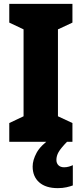

<svg xmlns="http://www.w3.org/2000/svg" viewBox="-20 -734 423 994"><path d="M355 0H28V-97L102 -132V-582L28 -617V-714H355V-617L280 -582V-132L355 -97ZM272 94Q272 111 282.5 121.5Q293 132 312 132Q325 132 337 128.5Q349 125 357 121V226Q344 231 324 235.5Q304 240 279 240Q217 240 183 210Q149 180 149 128Q149 95 169.5 57Q190 19 246 -20L327 0Q295 33 283.5 53Q272 73 272 94Z"/></svg>

Font: Noto Sans Bengali Condensed Black
Style: Regular
Weight: 900
Width: 3
Designer: Joana Ranito - Universal Thirst; Jelle Bosma - Monotype Design Team
Foundry: Universal Thirst ehf.
Version: Version 3.000; ttfautohint (v1.8.4.7-5d5b)